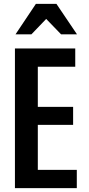

<svg xmlns="http://www.w3.org/2000/svg" viewBox="-20 -970 458 990"><path d="M57 0V-720H175V0ZM119 0V-94H376V0ZM119 -326V-419H357V-326ZM119 -626V-720H368V-626ZM60 -793 165 -950H271L377 -793H295L175 -917H261L142 -793Z"/></svg>

Font: Instrument Sans Condensed SemiBold
Style: Regular
Weight: 600
Width: 3
Designer: Rodrigo Fuenzalida
Foundry: fragTYPE
Version: Version 1.000;gftools[0.9.28]